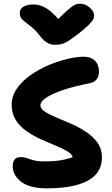

<svg xmlns="http://www.w3.org/2000/svg" viewBox="-20 -1020 612 1049"><path d="M234.8 9Q142.8 9 96.1 -26.8Q49.4 -62.6 49.4 -112Q49.4 -135.2 60 -148.5Q70.6 -161.8 93.6 -161.8Q108.6 -161.8 120.1 -158.3Q131.6 -154.8 144.8 -150Q158 -145.2 175.9 -141.7Q193.8 -138.2 220.4 -138.2Q258 -138.2 285.5 -140.9Q313 -143.6 334.5 -148.8Q356 -154 377.8 -161.8Q370.4 -180.8 343.3 -196.1Q316.2 -211.4 278 -227Q239.8 -242.6 199.3 -261.1Q158.8 -279.6 123.4 -304.7Q88 -329.8 65.9 -364.6Q43.8 -399.4 43.8 -447Q43.8 -495 71.9 -535.7Q100 -576.4 146 -608.8Q192 -641.2 244.7 -663.6Q297.4 -686 347.9 -698Q398.4 -710 435.4 -710Q467.2 -710 485.9 -698.4Q504.6 -686.8 512.7 -668.1Q520.8 -649.4 520.8 -627.4Q520.8 -604.4 508.4 -587.1Q496 -569.8 468.6 -564.8Q388.6 -549.6 328.1 -529.4Q267.6 -509.2 234.2 -487.4Q200.8 -465.6 200.8 -444.4Q200.8 -425.8 225.2 -409.9Q249.6 -394 287.8 -378.2Q326 -362.4 368.8 -343.8Q411.6 -325.2 449.8 -299.9Q488 -274.6 512.4 -240.8Q536.8 -207 536.8 -159.8Q536.8 -116.2 516.8 -84.3Q496.8 -52.4 457.7 -31.8Q418.6 -11.2 362.7 -1.1Q306.8 9 234.8 9ZM417.8 -999.6Q437.6 -999.6 454.8 -989.6Q472 -979.6 483.2 -964.8Q494.4 -950 494.4 -934.8Q494.4 -925.6 489.5 -914.8Q484.6 -904 466.4 -885.5Q448.2 -867 406.6 -834.2Q378 -812.6 358.9 -799.5Q339.8 -786.4 322.4 -780.8Q305 -775.2 281 -775.2Q255.8 -775.2 236.3 -787.2Q216.8 -799.2 198.4 -823.8Q176.2 -853.2 156.3 -869.6Q136.4 -886 121.1 -897Q105.8 -908 97 -919.3Q88.2 -930.6 88.2 -949.4Q88.2 -971 107.8 -983.3Q127.4 -995.6 162 -995.6Q186.8 -995.6 210.8 -986.2Q234.8 -976.8 262.9 -952.2Q291 -927.6 326.8 -882L265 -883.4Q306.4 -925.4 331.8 -948.7Q357.2 -972 372.4 -983.2Q387.6 -994.4 397.5 -997Q407.4 -999.6 417.8 -999.6Z"/></svg>

Font: Shantell Sans Light
Style: Regular
Weight: 300
Designer: Stephen Nixon, Anya Danilova, Shantell Martin
Foundry: Arrow Type
Version: Version 1.011;[c5ecc13dd]